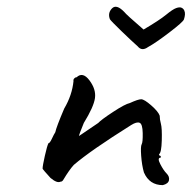

<svg xmlns="http://www.w3.org/2000/svg" viewBox="-20 -585 559 559"><path d="M411 -448Q393 -435 381 -450Q364 -465 333.5 -494.5Q303 -524 300 -529Q293 -547 306 -560.5Q319 -574 342 -550Q347 -543 398 -499Q444 -526 463.5 -542Q483 -558 493 -561.5Q503 -565 508.5 -562.5Q514 -560 516.5 -554.5Q519 -549 518.5 -542.5Q518 -536 515.5 -528.5Q513 -521 473 -490.5Q433 -460 411 -448ZM358 -285Q382 -296 391 -296Q400 -296 420.5 -278Q441 -260 445 -248Q445 -237 448.5 -224.5Q452 -212 451 -176Q450 -140 443 -136Q443 -131 448 -131V-126Q437 -126 446.5 -107.5Q456 -89 465 -80Q474 -71 472 -60.5Q470 -50 454 -46Q415 -46 399 -83Q393 -104 391 -131.5Q389 -159 392.5 -165Q396 -171 395.5 -197.5Q395 -224 386.5 -227.5Q378 -231 362 -221Q244 -147 195 -105Q182 -91 164 -61Q161 -56 156 -56Q146 -51 127 -67Q105 -91 104 -94Q104 -102 110.5 -131Q117 -160 121 -168Q125 -168 131 -181Q137 -194 141 -200Q144 -215 167 -269Q190 -308 194 -349Q193 -353 196 -356.5Q199 -360 203 -360Q221 -377 240.5 -351Q260 -325 256.5 -299.5Q253 -274 224 -227Q210 -193 210 -189Q250 -216 266 -227Q274 -236 309 -259Q344 -282 358 -285Z"/></svg>

Font: Caveat
Style: Regular
Weight: 400
Designer: Pablo Impallari
Foundry: Creative Lab NY
Version: Version 1.096; ttfautohint (v1.3)